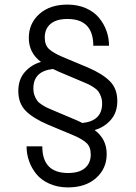

<svg xmlns="http://www.w3.org/2000/svg" viewBox="-20 -710 593 840"><path d="M237.8 -396 211.9 -408.2Q126 -398.9 126 -323.2Q126 -305.7 131.3 -291.7Q136.7 -277.8 143.1 -269.3Q149.4 -260.7 163.1 -252Q176.8 -243.2 185.1 -239.3Q193.4 -235.4 210.9 -228L314.9 -184.1L340.8 -171.9Q426.8 -181.2 426.8 -256.8Q426.8 -274.4 421.4 -288.3Q416 -302.2 409.7 -310.8Q403.3 -319.3 389.6 -328.1Q376 -336.9 367.7 -340.8Q359.4 -344.7 341.8 -352.1ZM60.1 -312Q60.1 -362.3 88.6 -394.8Q117.2 -427.2 159.2 -439Q106 -479 106 -543.9Q106 -607.4 152.1 -648.7Q198.2 -689.9 274.9 -689.9Q319.8 -689.9 355.5 -674.3Q391.1 -658.7 412.8 -632.6Q434.6 -606.4 445.8 -575Q457 -543.5 457 -509.8H388.2Q388.2 -627 274.9 -627Q226.6 -627 201.2 -605.5Q175.8 -584 175.8 -545.9Q175.8 -512.7 194.6 -495.4Q213.4 -478 253.9 -460.9L363.8 -415Q427.7 -387.7 460.4 -355Q493.2 -322.3 493.2 -268.1Q493.2 -217.8 464.6 -185.3Q436 -152.8 394 -141.1Q446.8 -101.6 446.8 -36.1Q446.8 27.3 400.6 68.6Q354.5 109.9 277.8 109.9Q232.9 109.9 197.3 94.2Q161.6 78.6 140.1 52.7Q118.7 26.9 107.4 -4.6Q96.2 -36.1 96.2 -69.8H165Q165 46.9 277.8 46.9Q326.2 46.9 351.6 25.4Q377 3.9 377 -34.2Q377 -67.4 358.2 -84.7Q339.4 -102.1 298.8 -119.1L189 -165Q125 -192.4 92.5 -225.1Q60.1 -257.8 60.1 -312Z"/></svg>

Font: TASA Orbiter Deck
Style: Regular
Weight: 400
Designer: Weizhong Zhang
Version: Version 1.000;Glyphs 3.1.2 (3151)